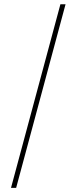

<svg xmlns="http://www.w3.org/2000/svg" viewBox="-20 -782 363 911"><path d="M291 -761.7 56.6 109.4H32.2L266.6 -761.7Z"/></svg>

Font: Inter Tight Thin
Style: Regular
Weight: 250
Designer: Rasmus Andersson
Foundry: rsms
Version: Version 3.004